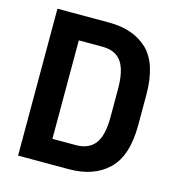

<svg xmlns="http://www.w3.org/2000/svg" viewBox="-104 -780 807 871"><g transform="rotate(15 300.0 -345.0)"><path d="M301.8 -689.9Q417 -689.9 483.9 -626Q549.8 -561.5 549.8 -416V-274.9Q549.8 -129.9 481.9 -64.9Q414.1 0 297.9 0H59.1V-689.9ZM300.8 -113.8Q359.9 -113.8 390.1 -152.8Q418.9 -191.9 418.9 -275.9V-409.2Q418.9 -496.6 390.1 -537.1Q361.3 -576.2 300.8 -576.2H189.9V-113.8Z"/></g></svg>

Font: D-DIN-PRO
Style: Bold
Weight: 700
Designer: Charles Nix
Foundry: Datto Inc.
Version: Version 1.000;hotconv 1.0.109;makeotfexe 2.5.65596